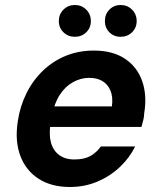

<svg xmlns="http://www.w3.org/2000/svg" viewBox="-20 -735 641 767"><path d="M259 12Q185 12 134 -21Q83 -54 61 -113Q39 -172 51 -250Q60 -311 86 -363Q112 -415 152.5 -453.5Q193 -492 244 -512.5Q295 -533 355 -533Q430 -533 479 -500.5Q528 -468 548 -411Q568 -354 556 -282Q556 -270 552.5 -256Q549 -242 545 -228H143L157 -310H427Q432 -347 421.5 -372.5Q411 -398 389.5 -411Q368 -424 336 -424Q303 -424 272 -407Q241 -390 219 -356.5Q197 -323 187 -271L182 -242Q175 -198 183.5 -166Q192 -134 216 -116Q240 -98 277 -98Q317 -98 341.5 -112Q366 -126 383 -150H520Q498 -105 459 -68Q420 -31 369 -9.5Q318 12 259 12ZM279 -588Q252 -588 233.5 -606Q215 -624 215 -651Q215 -678 233.5 -696.5Q252 -715 279 -715Q306 -715 324.5 -696.5Q343 -678 343 -651Q343 -624 324.5 -606Q306 -588 279 -588ZM462 -588Q435 -588 417 -606Q399 -624 399 -651Q399 -678 417 -696.5Q435 -715 462 -715Q489 -715 507.5 -696.5Q526 -678 526 -651Q526 -624 507.5 -606Q489 -588 462 -588Z"/></svg>

Font: DM Sans 10pt
Style: Bold Italic
Weight: 700
Italic angle: -10°
Version: Version 4.004;gftools[0.9.30]